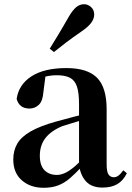

<svg xmlns="http://www.w3.org/2000/svg" viewBox="-20 -875 625 911"><path d="M187 16Q124 16 83.5 -19.5Q43 -55 43 -118Q43 -161 62 -193.5Q81 -226 125.5 -251.5Q170 -277 245 -298Q285 -309 334.5 -322Q384 -335 424 -344V-319Q384 -309 344 -297.5Q304 -286 277 -277Q223 -255 196 -220.5Q169 -186 169 -136Q169 -90 191 -67.5Q213 -45 250 -45Q266 -45 284.5 -52.5Q303 -60 327.5 -79.5Q352 -99 385 -135L401 -82H366Q337 -51 311.5 -29Q286 -7 256.5 4.5Q227 16 187 16ZM466 15Q415 15 388 -14.5Q361 -44 355 -94V-97V-381Q355 -435 345 -464.5Q335 -494 312 -506Q289 -518 250 -518Q224 -518 197 -512Q170 -506 134 -491L196 -516L186 -439Q183 -396 164.5 -378Q146 -360 120 -360Q71 -360 59 -406Q69 -474 129.5 -513Q190 -552 295 -552Q395 -552 440.5 -506Q486 -460 486 -356V-95Q486 -60 495 -47Q504 -34 520 -34Q531 -34 541 -41Q551 -48 565 -67L582 -53Q564 -17 536 -1Q508 15 466 15ZM216 -644Q235 -675 256 -709.5Q277 -744 306 -795Q324 -826 341 -840.5Q358 -855 379 -855Q397 -855 412 -841.5Q427 -828 427 -806Q427 -786 412.5 -766.5Q398 -747 367 -726Q322 -695 292.5 -672.5Q263 -650 236 -628Z"/></svg>

Font: Noto Serif TC
Style: Bold
Weight: 700
Designer: Ryoko NISHIZUKA 西塚涼子 (kana & ideographs); Frank Grießhammer (Latin, Greek & Cyrillic); Wenlong ZHANG 张文龙 (bopomofo); San
Foundry: Adobe
Version: Version 2.002-H1;hotconv 1.1.0;makeotfexe 2.6.0